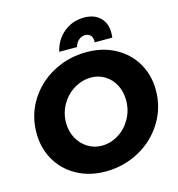

<svg xmlns="http://www.w3.org/2000/svg" viewBox="-131 -1031 1073 1157"><g transform="rotate(-15 405.5 -452.0)"><path d="M804 -383Q804 -274 748 -183Q692 -92 596 -39.5Q500 13 386 13Q286 13 207.5 -30Q129 -73 85.5 -148.5Q42 -224 42 -319Q42 -429 98 -519Q154 -609 249.5 -660.5Q345 -712 459 -712Q559 -712 637.5 -669.5Q716 -627 760 -552Q804 -477 804 -383ZM230 -332Q230 -279 253 -236Q276 -193 316 -168Q356 -143 404 -143Q459 -143 508 -173.5Q557 -204 586 -256Q615 -308 615 -370Q615 -423 593 -465.5Q571 -508 532 -532.5Q493 -557 446 -557Q390 -557 340 -527Q290 -497 260 -445Q230 -393 230 -332ZM478 -813Q455 -813 437 -797.5Q419 -782 412 -756H301Q318 -829 372 -873Q426 -917 498 -917Q561 -917 597.5 -882Q634 -847 634 -787Q634 -767 632 -756H522Q525 -781 513 -797Q501 -813 478 -813Z"/></g></svg>

Font: Gontserrat
Style: Bold Italic
Weight: 700
Italic angle: -11.3°
Designer: Julieta Ulanovsky
Foundry: Julieta Ulanovsky
Version: Version 6.001